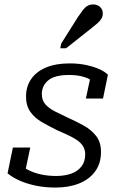

<svg xmlns="http://www.w3.org/2000/svg" viewBox="-20 -832 538 863"><path d="M229 11Q180 11 138.5 2Q97 -7 65.5 -21.5Q34 -36 14 -53L38 -169H116L88 -36Q73 -44 67 -53.5Q61 -63 62 -74.5Q63 -86 67 -98Q82 -81 107 -68Q132 -55 164 -48Q196 -41 232 -41Q269 -41 298.5 -51Q328 -61 345.5 -83Q363 -105 363 -138Q363 -160 352.5 -176Q342 -192 323.5 -204Q305 -216 282 -226.5Q259 -237 234 -248Q200 -265 168.5 -283Q137 -301 117 -328.5Q97 -356 97 -398Q97 -443 120 -476.5Q143 -510 186.5 -528.5Q230 -547 293 -547Q336 -547 371 -539Q406 -531 430 -519.5Q454 -508 465 -496L443 -389H366L388 -492Q396 -491 404 -484.5Q412 -478 416.5 -467.5Q421 -457 420 -444Q408 -460 390 -471.5Q372 -483 347 -489Q322 -495 290 -495Q226 -495 197 -471Q168 -447 168 -409Q168 -381 184 -363Q200 -345 227.5 -331Q255 -317 287 -302Q323 -286 356.5 -267.5Q390 -249 412 -221Q434 -193 434 -149Q434 -98 408 -62Q382 -26 336 -7.5Q290 11 229 11ZM330 -755Q342 -773 352 -786Q362 -799 373 -805.5Q384 -812 399 -812Q418 -812 430 -800.5Q442 -789 442 -772Q442 -758 435.5 -747.5Q429 -737 417.5 -727Q406 -717 392 -706L277 -615H251L255 -636Z"/></svg>

Font: Roboto Serif Light
Style: Italic
Weight: 300
Italic angle: -10°
Version: Version 1.007